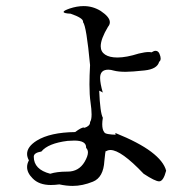

<svg xmlns="http://www.w3.org/2000/svg" viewBox="-20 -577 622 631"><path d="M219 34Q251 34 285.5 20Q320 6 323 -48Q326 -81 328 -81Q329 -81 329 -80Q335 -84 343 -84Q378 -84 452 -6Q490 19 503 19Q517 19 526 -16Q518 -47 477 -78Q436 -109 359 -140Q360 -130 362 -130Q363 -130 365 -134Q326 -135 323 -142Q316 -150 316 -169Q316 -178 318 -190Q309 -206 306 -279Q319 -273 319 -272H318Q309 -303 309 -321Q309 -348 336 -348Q344 -348 354 -345Q369 -341 393 -341Q413 -341 455 -345.5Q497 -350 503 -374Q508 -377 508 -385Q508 -391 504 -400.5Q500 -410 491 -410Q486 -410 478 -405Q474 -406 468 -406Q457 -406 436 -401Q395 -388 366 -388Q340 -388 325.5 -397.5Q311 -407 311 -425Q311 -449 335 -489Q341 -496 341 -504Q341 -521 311 -541Q285 -557 255 -557Q233 -557 209 -549Q189 -542 189 -538Q189 -533 212 -532Q253 -518 253 -506V-504Q264 -491 276 -363Q274 -328 274 -300Q274 -265 277.5 -241Q281 -217 281 -201Q281 -183 276 -176V-175Q276 -163 258 -157L255 -158Q247 -158 227 -143Q145 -142 101 -115Q69 -95 69 -71Q69 -61 75 -50Q69 -39 69 -28Q69 -9 87 9Q108 31 147 31Q160 31 175 29Q198 34 219 34ZM145 -6Q91 -20 91 -62Q91 -75 116 -79Q138 -106 202 -114L224 -115Q263 -115 263 -93V-91Q269 -85 269 -76Q269 -64 258 -45Q239 -13 202 -13H200Q167 -13 145 -6Z"/></svg>

Font: Xiaobo Songti 小帛宋体
Style: Regular
Weight: 400
Version: Version 1.501;March 17, 2024;FontCreator 14.0.0.2814 64-bit